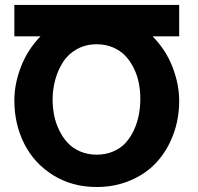

<svg xmlns="http://www.w3.org/2000/svg" viewBox="-20 -747 802 777"><path d="M192.9 -344.2Q192.9 -311.5 199.2 -280Q205.6 -248.5 219.7 -219.5Q233.9 -190.4 254.2 -168.7Q274.4 -147 304.7 -134Q335 -121.1 371.1 -121.1Q407.7 -121.1 438 -134Q468.3 -147 488.3 -168.9Q508.3 -190.9 522 -220.5Q535.6 -250 541.7 -282Q547.9 -314 547.9 -348.1Q547.9 -380.9 541.5 -412.1Q535.2 -443.4 521.2 -471.7Q507.3 -500 487.1 -521.2Q466.8 -542.5 437 -555.2Q407.2 -567.9 371.1 -567.9Q326.7 -567.9 291.3 -548.1Q255.9 -528.3 235.1 -495.8Q214.4 -463.4 203.6 -424.6Q192.9 -385.7 192.9 -344.2ZM144 -600.1H38.1V-727.1H705.1V-600.1H597.2Q650.9 -545.9 678 -476.1Q705.1 -406.2 705.1 -338.9Q705.1 -266.6 681.4 -202.9Q657.7 -139.2 615.2 -92Q572.8 -44.9 509.5 -17.6Q446.3 9.8 371.1 9.8Q272 9.8 195.1 -38.1Q118.2 -85.9 78.1 -165.3Q38.1 -244.6 38.1 -340.8Q38.1 -407.7 64.9 -477.1Q91.8 -546.4 144 -600.1Z"/></svg>

Font: Telcell.Market
Style: Bold
Weight: 700
Designer: Rasmus Andersson, Sedrak Mkrtchyan
Version: Version 3.019;git-0a5106e0b